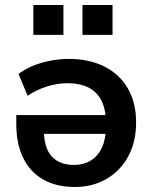

<svg xmlns="http://www.w3.org/2000/svg" viewBox="-20 -736 611 766"><path d="M278 10Q205 10 153 -19.5Q101 -49 73 -105Q45 -161 45 -241V-277H421V-202H136L155 -219Q155 -147 186 -112.5Q217 -78 275 -78Q313 -78 342 -95.5Q371 -113 387 -148Q403 -183 403 -234V-242Q403 -297 385.5 -333Q368 -369 333.5 -386.5Q299 -404 250 -404Q210 -404 169 -391.5Q128 -379 90 -354L54 -441Q94 -471 147.5 -486Q201 -501 253 -501Q337 -501 397.5 -470Q458 -439 490.5 -382.5Q523 -326 523 -247Q523 -171 492 -113Q461 -55 405.5 -22.5Q350 10 278 10ZM309 -597V-716H429V-597ZM113 -597V-716H233V-597Z"/></svg>

Font: Nunito Sans 11pt
Style: Bold
Weight: 700
Version: Version 3.101;gftools[0.9.27]